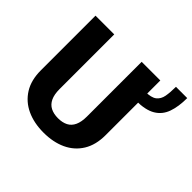

<svg xmlns="http://www.w3.org/2000/svg" viewBox="-180 -949 1158 1158"><g transform="rotate(45 398.5 -370.0)"><path d="M700.7 -750.5H796.9Q796.9 -677.7 778.6 -626.2Q760.3 -574.7 715.1 -547.9Q669.9 -521 588.9 -521V-598.6Q641.6 -598.6 665 -616.9Q688.5 -635.3 694.6 -669.2Q700.7 -703.1 700.7 -750.5ZM447.8 -710.9H606.9V-244.1Q606.9 -161.1 572 -104.5Q537.1 -47.9 475.1 -19Q413.1 9.8 331.5 9.8Q249.5 9.8 187.3 -19Q125 -47.9 89.6 -104.5Q54.2 -161.1 54.2 -244.1V-710.9H213.9V-244.1Q213.9 -198.2 227.8 -169.2Q241.7 -140.1 268.1 -126.7Q294.4 -113.3 331.5 -113.3Q368.7 -113.3 394.8 -126.7Q420.9 -140.1 434.3 -169.2Q447.8 -198.2 447.8 -244.1Z"/></g></svg>

Font: Roboto ExtraBold
Style: Regular
Weight: 800
Designer: Christian Robertson
Foundry: Google
Version: Version 3.009; 2024